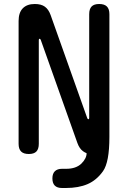

<svg xmlns="http://www.w3.org/2000/svg" viewBox="-20 -760 640 960"><path d="M73 -655Q73 -697 94 -718.5Q115 -740 154 -740Q186 -740 204.5 -726.5Q223 -713 233 -685L416 -170Q417 -167 418.5 -165.5Q420 -164 422 -164Q424 -164 425 -165.5Q426 -167 426 -170V-689Q426 -715 438 -727.5Q450 -740 476 -740Q502 -740 514.5 -727.5Q527 -715 527 -689V-75Q527 51 495 96Q463 141 418 160.5Q373 180 309 180H290Q266 180 254 168Q242 156 242 132Q242 108 254.5 96Q267 84 290 84H311Q360 84 387 58Q413 32 413 6Q403 2 395 -4Q377 -17 367 -45L184 -560Q183 -563 181.5 -564.5Q180 -566 178 -566Q176 -566 175 -564.5Q174 -563 174 -560V-41Q174 -15 162 -2.5Q150 10 124 10Q98 10 85.5 -2.5Q73 -15 73 -41Z"/></svg>

Font: Maple Mono NL Medium
Style: Regular
Weight: 500
Monospace: yes
Designer: subframe7536
Version: Version 7.000